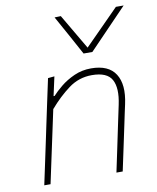

<svg xmlns="http://www.w3.org/2000/svg" viewBox="-86 -838 741 904"><g transform="rotate(-10 284.5 -385.5)"><path d="M52 0Q64 -56.5 75.2 -108.8Q86.5 -161 99 -221L109.5 -271Q119 -315.5 131.2 -373.2Q143.5 -431 157 -494L188 -497L168 -406H173Q189.5 -424.5 217.5 -447.5Q245.5 -470.5 282.8 -487.2Q320 -504 364 -504Q447.5 -504 480.2 -452.8Q513 -401.5 493 -310Q488.5 -289.5 484.2 -269.5Q480 -249.5 474 -221Q461.5 -161 450.2 -108.8Q439 -56.5 427 0H397Q409 -57 420 -108.8Q431 -160.5 443.5 -221L463 -313Q479.5 -390.5 457.2 -431.2Q435 -472 362 -472Q300 -472 250.5 -435.2Q201 -398.5 156 -346L129.5 -222Q116.5 -160.5 105.2 -108.5Q94 -56.5 82 0ZM342 -579Q316 -626.5 289.8 -674.8Q263.5 -723 237 -770L267 -771Q315 -688 365.5 -603Q407 -645 447.8 -686Q488.5 -727 530 -769H567Q520 -720.5 475 -673.5Q430 -626.5 384 -579Z"/></g></svg>

Font: Commissioner Thin
Style: Italic
Weight: 100
Italic angle: -12°
Designer: Kostas Bartsokas
Foundry: Kostas Bartsokas
Version: Version 1.000; ttfautohint (v1.8.3)